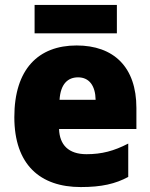

<svg xmlns="http://www.w3.org/2000/svg" viewBox="-20 -747 608 777"><path d="M453 -727H120V-612H453ZM290 -563C135 -563 38 -467 38 -273C38 -81 142 10 307 10C391 10 447 -3 499 -31V-166C441 -136 392 -123 330 -123C257 -123 221 -161 219 -225H532V-310C532 -476 440 -563 290 -563ZM296 -434C341 -434 366 -400 367 -343H221C225 -408 255 -434 296 -434Z"/></svg>

Font: Noto Sans Thai SemCond Blk
Style: Regular
Weight: 900
Width: 4
Designer: Monotype Design Team
Foundry: Monotype Imaging Inc.
Version: Version 2.002